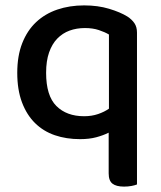

<svg xmlns="http://www.w3.org/2000/svg" viewBox="-20 -502 597 712"><path d="M488 182Q481 185 468 187.5Q455 190 440 190Q411 190 397 179Q383 168 383 141V-10Q363 0 337 7Q311 14 277 14Q226 14 183.5 -0.5Q141 -15 110 -45.5Q79 -76 61.5 -122.5Q44 -169 44 -232Q44 -295 62.5 -342Q81 -389 114 -420Q147 -451 192.5 -466.5Q238 -482 292 -482Q343 -482 384.5 -469.5Q426 -457 452 -441Q469 -430 478.5 -416Q488 -402 488 -381ZM292 -71Q320 -71 343.5 -79Q367 -87 384 -99V-374Q369 -383 346.5 -390.5Q324 -398 295 -398Q264 -398 238 -388.5Q212 -379 192.5 -359Q173 -339 162 -307.5Q151 -276 151 -232Q151 -147 189 -109Q227 -71 292 -71Z"/></svg>

Font: Baloo Chettan 2 Medium
Style: Regular
Weight: 500
Designer: Maithili Shingre, Unnati Kotecha and Ek Type
Foundry: Ek Type
Version: Version 1.640;hotconv 1.0.111;makeotfexe 2.5.65597; ttfautoh